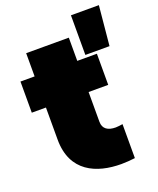

<svg xmlns="http://www.w3.org/2000/svg" viewBox="-144 -858 786 956"><g transform="rotate(-20 248.5 -380.0)"><path d="M405 6V-174C392 -172 379 -170 368 -170C328 -170 301 -186 301 -224V-382H405V-547H301V-670H75V-547H0V-382H75V-212C75 -41 202 11 332 11C356 11 381 9 405 6ZM349 -561H477L497 -771H349Z"/></g></svg>

Font: Chess Sans Black
Style: Regular
Weight: 900
Designer: Wolf Bōese
Foundry: Wolf Bōese
Version: Version 7.223;Glyphs 3.3 (3306)